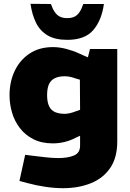

<svg xmlns="http://www.w3.org/2000/svg" viewBox="-20 -778 684 1007"><path d="M311 209Q267 209 219 202Q171 195 123 182L82 171L112 34L152 39Q186 43 220.5 47Q255 51 285 51Q336 51 368 37.5Q400 24 400 -14V-66L378 -56Q350 -41 319 -33.5Q288 -26 258 -26Q198 -26 155 -48Q112 -70 84 -106.5Q56 -143 43 -188Q30 -233 30 -278Q30 -349 57 -406Q84 -463 135 -497Q186 -531 258 -531Q291 -531 327.5 -521.5Q364 -512 394 -498L441 -477L452 -521H595V-36Q595 49 558 103Q521 157 456.5 183Q392 209 311 209ZM227 -279Q227 -243 237.5 -221Q248 -199 269 -190Q290 -181 319 -181Q332 -181 347 -184.5Q362 -188 377 -194L400 -202L399 -360L375 -367Q362 -372 348 -375Q334 -378 319 -378Q287 -378 266 -367Q245 -356 236 -334.5Q227 -313 227 -279ZM333 -569Q269 -569 229.5 -592.5Q190 -616 169 -658.5Q148 -701 140 -758L247 -757Q256 -731 267.5 -714.5Q279 -698 294.5 -690.5Q310 -683 333 -683Q355 -683 370.5 -690.5Q386 -698 397 -714.5Q408 -731 417 -757H525Q513 -671 469 -620Q425 -569 333 -569Z"/></svg>

Font: REM ExtraBold
Style: Regular
Weight: 800
Designer: Octavio Pardo
Foundry: Ashler Design
Version: Version 1.005;gftools[0.9.28]